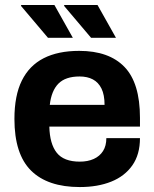

<svg xmlns="http://www.w3.org/2000/svg" viewBox="-20 -744 624 776"><path d="M302.7 12Q172.5 12 105.4 -54.6Q38.3 -121.2 38.3 -263.2Q38.3 -357.8 68.3 -418.4Q98.3 -479 156.5 -508.7Q214.8 -538.4 300.1 -538.4Q420.4 -538.4 483.1 -473.5Q545.7 -408.6 545.7 -267.9V-232.3H179.4Q181 -162.5 209.4 -126.6Q237.8 -90.7 302.7 -90.7Q334.7 -90.7 358.9 -101.6Q383 -112.5 396.4 -133.5Q409.8 -154.6 409.8 -185.7H545.7Q545.7 -119.6 514.9 -75.7Q484 -31.7 429.5 -9.9Q375 12 302.7 12ZM181.2 -320.1H402.6Q402.6 -360.6 390.2 -386Q377.7 -411.3 355.3 -423.1Q333 -434.9 301.9 -434.9Q244.8 -434.9 216.3 -406.2Q187.8 -377.5 181.2 -320.1ZM348.1 -591.2 238.8 -720.4 240 -723.7H374.2L448.7 -591.2ZM173.9 -591.2 64.6 -720.4 65.8 -723.7H200L274.4 -591.2Z"/></svg>

Font: Archivo Variable SemiBold
Style: Regular
Weight: 600
Designer: Hector Gatti
Foundry: Omnibus-Type
Version: Version 2.001